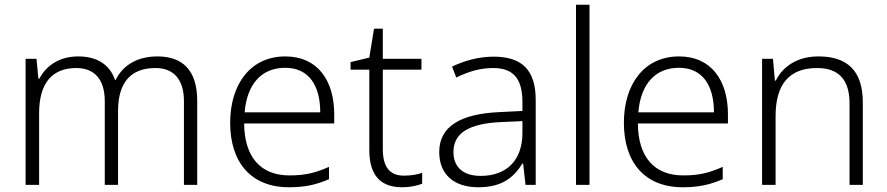

<svg xmlns="http://www.w3.org/2000/svg" viewBox="-20 -831 3743 810"><path d="M644 -593C561 -593 499 -557 468 -494H465C443 -560 387 -593 310 -593C227 -593 173 -551 146 -499H142L134 -583H88V-51H145V-353C145 -482 201 -544 302 -544C376 -544 422 -499 422 -404V-51H478V-362C478 -486 534 -544 636 -544C710 -544 756 -499 756 -404V-51H812V-406C812 -536 749 -593 644 -593Z M1184 -593C1036 -593 951 -475 951 -313C951 -146 1039 -41 1199 -41C1267 -41 1315 -52 1368 -75V-127C1309 -101 1267 -91 1201 -91C1079 -91 1011 -169 1010 -310H1390V-349C1390 -491 1320 -593 1184 -593ZM1183 -545C1284 -545 1331 -469 1331 -357H1012C1022 -478 1085 -545 1183 -545Z M1684 -90C1623 -90 1595 -128 1595 -202V-537H1758V-583H1595V-710H1558L1538 -588L1459 -569V-537H1538V-199C1538 -88 1588 -41 1677 -41C1710 -41 1741 -48 1761 -56V-102C1742 -95 1714 -90 1684 -90Z M2062 -592C1998 -592 1937 -574 1887 -550L1905 -504C1956 -529 2005 -544 2060 -544C2141 -544 2184 -505 2184 -400V-363L2087 -358C1921 -351 1833 -296 1833 -190C1833 -94 1896 -41 1998 -41C2097 -41 2146 -81 2184 -141H2187L2197 -51H2240V-409C2240 -536 2182 -592 2062 -592ZM2094 -316 2184 -320V-268C2183 -156 2119 -89 2008 -89C1936 -89 1893 -124 1893 -190C1893 -270 1959 -310 2094 -316Z M2467 -51V-811H2410V-51Z M2845 -593C2697 -593 2612 -475 2612 -313C2612 -146 2700 -41 2860 -41C2928 -41 2976 -52 3029 -75V-127C2970 -101 2928 -91 2862 -91C2740 -91 2672 -169 2671 -310H3051V-349C3051 -491 2981 -593 2845 -593ZM2844 -545C2945 -545 2992 -469 2992 -357H2673C2683 -478 2746 -545 2844 -545Z M3433 -593C3343 -593 3282 -550 3253 -491H3249L3241 -583H3195V-51H3252V-341C3252 -476 3310 -544 3427 -544C3516 -544 3564 -497 3564 -395V-51H3620V-399C3620 -533 3554 -593 3433 -593Z"/></svg>

Font: Noto Sans Tamil UI Light
Style: Regular
Weight: 300
Designer: Jelle Bosma - Monotype Design Team
Foundry: Monotype Imaging Inc.
Version: Version 2.004